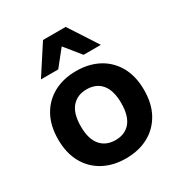

<svg xmlns="http://www.w3.org/2000/svg" viewBox="-174 -857 932 991"><g transform="rotate(-30 292.0 -362.0)"><path d="M292 -510Q368 -510 425.5 -479Q483 -448 515.5 -390Q548 -332 548 -250Q548 -168 515.5 -110Q483 -52 425.5 -21Q368 10 292 10Q216 10 158.5 -21Q101 -52 68.5 -110Q36 -168 36 -250Q36 -332 68.5 -390Q101 -448 158.5 -479Q216 -510 292 -510ZM292 -401Q235 -401 203 -363Q171 -325 171 -250Q171 -175 203 -137Q235 -99 292 -99Q349 -99 380.5 -137Q412 -175 412 -250Q412 -325 380.5 -363Q349 -401 292 -401ZM471 -563H368L292 -657L217 -563H114L225 -734H360Z"/></g></svg>

Font: Prodigy Sans SemiBold
Style: Regular
Weight: 600
Designer: Wei Huang
Foundry: Wei Huang
Version: Version 1.003; ttfautohint (v1.8.3)